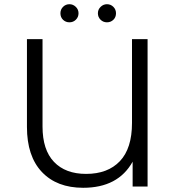

<svg xmlns="http://www.w3.org/2000/svg" viewBox="-20 -886 835 912"><path d="M267 -823Q267 -841 279.5 -853.5Q292 -866 310 -866Q327 -866 340 -853.5Q353 -841 353 -823Q353 -805 340.5 -792.5Q328 -780 310 -780Q292 -780 279.5 -792Q267 -804 267 -823ZM488 -866Q506 -866 518.5 -853.5Q531 -841 531 -823Q531 -804 518.5 -792Q506 -780 488 -780Q470 -780 457.5 -792.5Q445 -805 445 -823Q445 -841 458 -853.5Q471 -866 488 -866ZM607 -700H681V0H610V-118Q541 6 375 6Q250 6 179 -69Q108 -144 108 -283V-700H182V-285Q182 -174 236.5 -117Q291 -60 389 -60Q492 -60 549.5 -120.5Q607 -181 607 -302Z"/></svg>

Font: Montserrat Alternates
Style: Regular
Weight: 400
Designer: Julieta Ulanovsky
Foundry: Julieta Ulanovsky
Version: Version 7.200;PS 007.200;hotconv 1.0.88;makeotf.lib2.5.64775